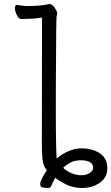

<svg xmlns="http://www.w3.org/2000/svg" viewBox="-20 -734 551 950"><path d="M260 50Q323 0 382 0Q437 0 474 24.5Q511 49 511 99Q511 144 474 170Q437 196 387 196Q353 196 324.5 186Q296 176 253 146Q239 172 234.5 184Q230 196 218 196Q207 196 193 194Q179 192 179 178Q179 167 186 152.5Q193 138 202 123.5Q211 109 212 108Q193 88 190 51.5Q187 15 187 -12L188 -647Q149 -641 123.5 -641Q98 -641 85 -640Q73 -640 63.5 -659Q54 -678 54 -693Q54 -710 63 -710Q101 -704 112 -704Q183 -704 223 -714Q242 -714 256 -687Q263 -676 263 -668Q263 -660 260 -654Q258 -650 256.5 -339.5Q255 -29 260 50ZM327 120Q355 133 382 133Q409 133 425 121Q441 109 441 98Q441 59 380 59Q349 59 327.5 71Q306 83 293 96Q300 106 327 120Z"/></svg>

Font: Moon Stars Kai HW
Style: Regular
Weight: 400
Designer: GuiWonder
Version: Version 1.101